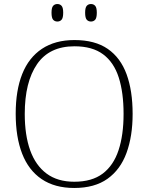

<svg xmlns="http://www.w3.org/2000/svg" viewBox="-20 -924 738 954"><path d="M349 10Q252 10 187 -34Q122 -78 90 -160.5Q58 -243 58 -359Q58 -475 90.5 -556.5Q123 -638 188.5 -681.5Q254 -725 350 -725Q452 -725 515.5 -681Q579 -637 609 -555Q639 -473 639 -358Q639 -247 608.5 -164Q578 -81 514 -35.5Q450 10 349 10ZM349 -21Q437 -21 490.5 -61.5Q544 -102 569 -177.5Q594 -253 594 -358Q594 -464 570 -539Q546 -614 492.5 -654Q439 -694 350 -694Q225 -694 164 -605Q103 -516 103 -358Q103 -252 130 -177Q157 -102 211.5 -61.5Q266 -21 349 -21ZM432 -817Q419 -817 411 -826Q403 -835 403 -861Q403 -886 411 -895Q419 -904 432 -904Q445 -904 453 -895Q461 -886 461 -861Q461 -835 453 -826Q445 -817 432 -817ZM265 -817Q252 -817 244 -826Q236 -835 236 -861Q236 -886 244 -895Q252 -904 265 -904Q278 -904 286 -895Q294 -886 294 -861Q294 -835 286 -826Q278 -817 265 -817Z"/></svg>

Font: Noto Serif Khmer ExtraLight
Style: Regular
Weight: 250
Version: Version 2.003